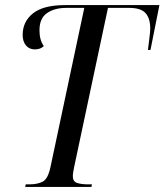

<svg xmlns="http://www.w3.org/2000/svg" viewBox="-20 -734 646 754"><path d="M79 0 81 -10H95Q127 -10 147.5 -20.5Q168 -31 178 -77L311 -703H240Q194 -703 164.5 -682.5Q135 -662 135 -615Q135 -577 152 -553Q139 -540 117 -540Q95 -540 82 -555.5Q69 -571 69 -597Q69 -649 109.5 -681.5Q150 -714 236 -714H606L571 -538H561Q563 -557 566.5 -583Q570 -609 570 -622Q570 -662 551.5 -682.5Q533 -703 488 -703H404L272 -82Q266 -55 266 -42Q266 -21 283 -15.5Q300 -10 327 -10H341L339 0Z"/></svg>

Font: Noto Serif Display Condensed
Style: Italic
Weight: 400
Width: 3
Italic angle: -12°
Designer: Monotype Design Team
Foundry: Monotype Imaging Inc.
Version: Version 2.009